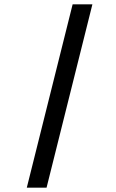

<svg xmlns="http://www.w3.org/2000/svg" viewBox="-20 -720 540 890"><path d="M104.2 150 316.7 -700H408.3L195.8 150Z"/></svg>

Font: Funnel Sans SemiBold
Style: Italic
Weight: 600
Italic angle: -14.036°
Designer: NORD ID, Kristian Moeller
Foundry: Dicotype
Version: Version 1.000